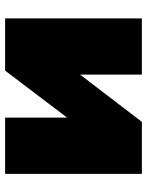

<svg xmlns="http://www.w3.org/2000/svg" viewBox="70 -658 587 768"><g transform="rotate(90 364.0 -273.5)"><path d="M53 0V-547H278V-300L467 -547H675V0H450V-248L262 0Z"/></g></svg>

Font: MOST Montserrat Black
Style: Regular
Weight: 900
Designer: Julieta Ulanovsky
Foundry: Julieta Ulanovsky
Version: Version 8.000;March 11, 2024;FontCreator 15.0.0.2926 64-bit